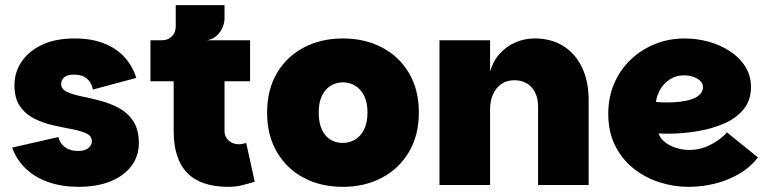

<svg xmlns="http://www.w3.org/2000/svg" viewBox="-20 -717 2971 744"><path d="M284 7Q221 7 168.5 -11Q116 -29 80 -63.5Q44 -98 27 -145L206 -186Q212 -161 232 -146.5Q252 -132 283 -132Q308 -132 322 -143Q336 -154 336 -169Q336 -190 314.5 -200Q293 -210 258.5 -216.5Q224 -223 186 -231.5Q148 -240 113.5 -257Q79 -274 57.5 -305Q36 -336 36 -387Q36 -436 63 -477Q90 -518 142 -543Q194 -568 270 -568Q334 -568 382.5 -549Q431 -530 462.5 -495.5Q494 -461 508 -415L340 -370Q335 -397 316.5 -412.5Q298 -428 266 -428Q242 -428 229.5 -418Q217 -408 217 -392Q217 -372 238.5 -361.5Q260 -351 294.5 -344Q329 -337 367.5 -327Q406 -317 440.5 -298.5Q475 -280 496.5 -247.5Q518 -215 518 -162Q518 -112 489 -73.5Q460 -35 407.5 -14Q355 7 284 7Z M865 7Q758 7 705.5 -47Q653 -101 653 -209V-402H563V-561H949V-402H850V-209Q850 -187 866 -172.5Q882 -158 906 -158Q913 -158 920 -159.5Q927 -161 934 -163L967 -13Q945 -6 919.5 0.5Q894 7 865 7ZM608 -515V-561Q631 -561 646 -576Q661 -591 661 -614V-697H850V-644Q850 -629 842.5 -611Q835 -593 820 -579Q805 -565 782 -561Z M1308 7Q1224 7 1158 -27.5Q1092 -62 1053.5 -127Q1015 -192 1015 -281Q1015 -370 1053.5 -434.5Q1092 -499 1158.5 -533.5Q1225 -568 1309 -568Q1393 -568 1459.5 -533.5Q1526 -499 1564.5 -434.5Q1603 -370 1603 -281Q1603 -192 1564 -127Q1525 -62 1458.5 -27.5Q1392 7 1308 7ZM1308 -163Q1333 -163 1355 -175.5Q1377 -188 1390.5 -214.5Q1404 -241 1404 -281Q1404 -321 1390.5 -347Q1377 -373 1355.5 -385.5Q1334 -398 1309 -398Q1284 -398 1262.5 -385.5Q1241 -373 1228 -347Q1215 -321 1215 -281Q1215 -241 1227.5 -214.5Q1240 -188 1261.5 -175.5Q1283 -163 1308 -163Z M1683 0V-561H1879V-440Q1891 -481 1917 -509.5Q1943 -538 1978 -553Q2013 -568 2052 -568Q2116 -568 2163 -538.5Q2210 -509 2235.5 -455.5Q2261 -402 2261 -329V0H2065V-303Q2065 -351 2040 -378.5Q2015 -406 1973 -406Q1943 -406 1922 -391Q1901 -376 1890 -350.5Q1879 -325 1879 -293V0Z M2648 7Q2590 7 2534.5 -11Q2479 -29 2434.5 -64.5Q2390 -100 2363.5 -153Q2337 -206 2337 -276Q2337 -340 2360 -393.5Q2383 -447 2424 -486Q2465 -525 2518.5 -546.5Q2572 -568 2633 -568Q2680 -568 2725.5 -555.5Q2771 -543 2808.5 -518.5Q2846 -494 2868 -459Q2890 -424 2890 -380Q2890 -328 2861 -293Q2832 -258 2784 -237.5Q2736 -217 2679.5 -208Q2623 -199 2569 -199Q2563 -199 2556.5 -199Q2550 -199 2544 -199.5Q2538 -200 2532 -200Q2537 -183 2554.5 -168Q2572 -153 2598 -144.5Q2624 -136 2652 -136Q2683 -136 2710 -146Q2737 -156 2759.5 -171.5Q2782 -187 2797 -204L2917 -107Q2888 -69 2844.5 -43.5Q2801 -18 2750.5 -5.5Q2700 7 2648 7ZM2565 -320Q2588 -320 2612.5 -322.5Q2637 -325 2657.5 -331.5Q2678 -338 2691 -350Q2704 -362 2704 -380Q2704 -394 2693 -404Q2682 -414 2665.5 -419.5Q2649 -425 2632 -425Q2598 -425 2573.5 -408Q2549 -391 2536.5 -367Q2524 -343 2522 -322Q2529 -321 2541.5 -320.5Q2554 -320 2565 -320Z"/></svg>

Font: Parkinsans ExtraBold
Style: Regular
Weight: 800
Designer: Red Stone, Indian Type Foundry
Foundry: Indian Type Foundry
Version: Version 1.000